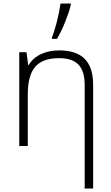

<svg xmlns="http://www.w3.org/2000/svg" viewBox="-20 -826 630 1086"><path d="M459 240.2V-344.2Q459 -424.3 423.6 -460.7Q388.2 -497.1 314 -497.1Q221.7 -497.1 179.4 -448.5Q137.2 -399.9 137.2 -293V0H88.9V-530.8H129.9L139.2 -458H142.1Q168.5 -500.5 213.9 -520.8Q259.3 -541 314 -541Q412.1 -541 459.5 -492.7Q506.8 -444.3 506.8 -347.2V240.2ZM273.9 -613.8Q288.1 -650.4 301.8 -703.6Q315.4 -756.8 322.3 -806.2H380.4V-797.9Q371.6 -760.3 349.6 -704.6Q327.6 -648.9 302.2 -606H273.9Z"/></svg>

Font: JBL Sans
Style: Light
Weight: 300
Version: Version 1.10